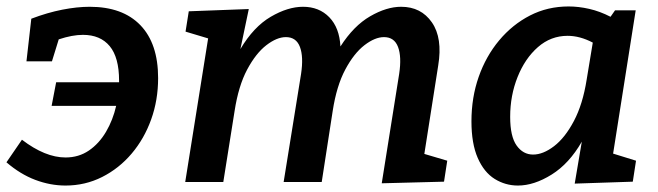

<svg xmlns="http://www.w3.org/2000/svg" viewBox="-20 -564 2039 595"><path d="M0 -61 48 -131Q120 -76 183 -76Q224 -76 255.5 -97.5Q287 -119 308.5 -155.5Q330 -192 340 -236H140L154 -309H349V-314Q349 -386 320 -421Q291 -456 237 -456Q204 -456 162 -442L141 -374H62L77 -506Q127 -525 173 -534Q219 -543 258 -543Q360 -543 415 -486Q470 -429 470 -322Q470 -254 448.5 -194Q427 -134 388 -88Q349 -42 296.5 -15.5Q244 11 183 11Q136 11 89.5 -6.5Q43 -24 0 -61Z M1163 4 1217 -335Q1225 -388 1213.5 -418.5Q1202 -449 1170 -449Q1142 -449 1109.5 -424Q1077 -399 1050 -348.5Q1023 -298 1011 -220L977 0H859L913 -335Q921 -388 909.5 -418.5Q898 -449 866 -449Q838 -449 805.5 -424Q773 -399 746 -348.5Q719 -298 707 -220L672 0H554L625 -445L555 -466L565 -529L751 -536L725 -412Q766 -481 819 -512Q872 -543 919 -543Q969 -543 1000.5 -510.5Q1032 -478 1035 -420Q1076 -484 1127 -513.5Q1178 -543 1223 -543Q1285 -543 1318.5 -494.5Q1352 -446 1338 -361L1295 -87L1366 -66L1356 -1Z M1585 11Q1546 11 1513 -9.5Q1480 -30 1460.5 -74.5Q1441 -119 1441 -188Q1441 -262 1463.5 -326Q1486 -390 1527 -439Q1568 -488 1622.5 -516Q1677 -544 1742 -544Q1773 -544 1806 -536.5Q1839 -529 1872 -512L1886 -532H1950L1880 -88L1951 -66L1941 -1L1761 5L1783 -125Q1744 -57 1689.5 -23Q1635 11 1585 11ZM1632 -85Q1663 -85 1697 -111Q1731 -137 1758.5 -189Q1786 -241 1798 -317L1817 -432Q1777 -453 1739 -453Q1687 -453 1647 -418Q1607 -383 1584 -325.5Q1561 -268 1561 -202Q1561 -141 1581 -113Q1601 -85 1632 -85Z"/></svg>

Font: Bitter SemiBold
Style: Italic
Weight: 600
Italic angle: -9°
Designer: Sol Matas, and Bitter project Authors
Foundry: Sol Matas
Version: Version 2.001